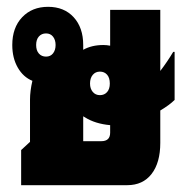

<svg xmlns="http://www.w3.org/2000/svg" viewBox="-20 -543 547 563"><path d="M42 0V-103L68 -127V-251Q68 -276 75 -306Q48 -317 32 -345Q16 -373 16 -411Q16 -462 45 -492.5Q74 -523 121 -523Q168 -523 196 -492.5Q224 -462 224 -411V-397Q249 -411 283 -411Q293 -411 303 -409V-514H450V-335Q470 -361 488 -391H492V-250Q477 -235 450 -219V-124Q450 -66 424.5 -33Q399 0 353 0ZM115 -377Q128 -377 135.5 -386.5Q143 -396 143 -411Q143 -426 135.5 -435.5Q128 -445 115 -445Q102 -445 94 -436Q86 -427 86 -411Q86 -395 94 -386Q102 -377 115 -377ZM273 -264Q286 -264 294 -273Q302 -282 302 -298Q302 -315 294 -324Q286 -333 273 -333Q260 -333 252 -323.5Q244 -314 244 -298Q244 -283 252 -273.5Q260 -264 273 -264ZM224 -129H277Q303 -129 303 -154V-176Q259 -180 229 -199Q226 -201 224 -202Z"/></svg>

Font: Noto Sans Thai Looped UI Condensed Black
Style: Regular
Weight: 900
Width: 3
Designer: Cadson Demak Team
Foundry: Cadson Demak Co., Ltd.
Version: Version 1.000; ttfautohint (v1.8.4.7-5d5b)